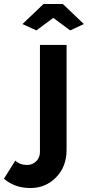

<svg xmlns="http://www.w3.org/2000/svg" viewBox="-140 -750 442 966"><path d="M-27 -629 79 -730H176L282 -629L213 -597L128 -660L43 -597ZM-120 149 -63 58Q-40 80 -4 80Q23 80 42 61.5Q61 43 61 14V-524H195V4Q195 88 142.5 142Q90 196 13 196Q-67 196 -120 149Z"/></svg>

Font: Raleway-v4020
Style: Bold
Weight: 700
Designer: Matt McInerney, Pablo Impallari, Rodrigo Fuenzalida
Foundry: Matt McInerney, Pablo Impallari, Rodrigo Fuenzalida
Version: Version 4.020;PS 004.020;hotconv 1.0.88;makeotf.lib2.5.64775